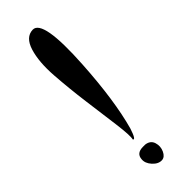

<svg xmlns="http://www.w3.org/2000/svg" viewBox="-222 -858 670 670"><g transform="rotate(-45 113.5 -522.5)"><path d="M121 -843Q171 -844 158 -634Q148 -466 118 -358Q104 -315 97 -325Q101 -342 93 -403Q85 -464 75.5 -535.5Q66 -607 61 -677.5Q56 -748 70.5 -795Q85 -842 121 -843ZM104 -282H115Q138 -279 144 -259.5Q150 -240 141.5 -221.5Q133 -203 118 -202Q100 -201 84 -218.5Q68 -236 70 -255Q72 -282 104 -282Z"/></g></svg>

Font: HarSinai
Style: Regular
Weight: 400
Version: Version 1.1